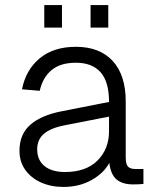

<svg xmlns="http://www.w3.org/2000/svg" viewBox="-20 -727 640 759"><path d="M231 12Q181 12 141.5 -6Q102 -24 79.5 -56Q57 -88 57 -131Q57 -196 99.5 -233.5Q142 -271 223 -287L411 -324Q411 -404 377.5 -441.5Q344 -479 280 -479Q219 -479 184 -450Q149 -421 137 -368L67 -374Q82 -451 137 -496.5Q192 -542 280 -542Q374 -542 425.5 -486Q477 -430 477 -326V-105Q477 -78 486 -68.5Q495 -59 514 -59H547V0Q541 1 529 1.5Q517 2 506 2Q465 2 441.5 -17Q418 -36 412 -83Q390 -42 341.5 -15Q293 12 231 12ZM237 -47Q320 -47 365.5 -92.5Q411 -138 411 -208V-266L237 -232Q180 -221 153.5 -198Q127 -175 127 -137Q127 -94 156 -70.5Q185 -47 237 -47ZM155 -618V-707H225V-618ZM338 -618V-707H408V-618Z"/></svg>

Font: Geist Mono Light
Style: Regular
Weight: 300
Monospace: yes
Designer: Basement.studio, Andrés Briganti, Mateo Zaragoza
Foundry: Basement.studio, Vercel, Andrés Briganti, Guido Ferreyra, Mateo Zaragoza
Version: Version 1.500; ttfautohint (v1.8.4.7-5d5b)